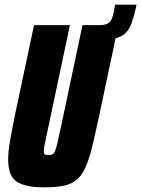

<svg xmlns="http://www.w3.org/2000/svg" viewBox="-20 -796 606 824"><path d="M340 -624 354 -688H406Q427 -688 439 -693.5Q451 -699 457.5 -711Q464 -723 468 -744L474 -776H566L563 -762Q554 -722 544 -695Q534 -668 517 -652.5Q500 -637 470 -630.5Q440 -624 392 -624ZM170 8Q111 8 77 -4Q43 -16 29 -42Q15 -68 15 -111Q15 -146 23.5 -194Q32 -242 45 -306L126 -688H280L188 -253Q178 -208 173 -183Q168 -158 168 -147Q168 -139 170.5 -135.5Q173 -132 177.5 -131.5Q182 -131 189 -131Q199 -131 205 -133.5Q211 -136 216 -147Q221 -158 226.5 -183Q232 -208 242 -253L334 -688H488L407 -306Q390 -227 377 -172.5Q364 -118 349 -82.5Q334 -47 312 -27Q290 -7 256 0.5Q222 8 170 8Z"/></svg>

Font: Saira Condensed Black
Style: Italic
Weight: 900
Width: 3
Italic angle: -12°
Designer: Hector Gatti with collaboration of the Omnibus-Type team
Foundry: Omnibus-Type
Version: Version 1.101